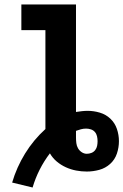

<svg xmlns="http://www.w3.org/2000/svg" viewBox="-20 -755 549 854"><path d="M125 79 34 57Q54 -11 91.5 -72Q129 -133 182 -181V-621H75V-735H318V-257Q331 -259 344 -260.5Q357 -262 370 -262Q397 -262 424 -254Q451 -246 471 -227Q491 -208 500 -181.5Q509 -155 509 -127Q509 -99 500 -72Q491 -45 470 -26Q449 -7 421.5 0.5Q394 8 366 8Q342 8 318.5 3.5Q295 -1 273 -11Q251 -21 232.5 -36.5Q214 -52 202 -73Q176 -39 156.5 -0.5Q137 38 125 79ZM366 -71Q377 -71 387 -75Q397 -79 403.5 -87.5Q410 -96 412 -106.5Q414 -117 414 -127Q414 -138 411.5 -149Q409 -160 402 -168Q395 -176 384.5 -179.5Q374 -183 363 -183Q351 -183 340 -180Q329 -177 318 -173V-143Q318 -131 319.5 -118.5Q321 -106 327 -95.5Q333 -85 343.5 -78Q354 -71 366 -71Z"/></svg>

Font: Iosevka Curly Slab Heavy
Style: Regular
Weight: 900
Monospace: yes
Designer: Belleve Invis
Foundry: Belleve Invis
Version: Version 22.1.2; ttfautohint (v1.8.4)